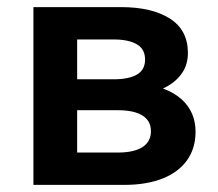

<svg xmlns="http://www.w3.org/2000/svg" viewBox="-20 -520 614 540"><path d="M74 0V-500H320.5Q407 -500 457.8 -467.8Q508.5 -435.5 508.5 -371Q508.5 -339 492.5 -315.2Q476.5 -291.5 449 -276.5Q444 -273.5 438.5 -271Q470 -259.5 491.5 -240Q530 -204.5 530 -149.5Q530 -103 506.2 -69.5Q482.5 -36 437.5 -18Q392.5 0 329 0ZM197 -297H300Q342 -297 365 -310.2Q388 -323.5 388 -352.5Q388 -382 364.8 -395.5Q341.5 -409 300 -409H197ZM197 -91H312Q356.5 -91 380.5 -106.2Q404.5 -121.5 404.5 -151Q404.5 -180 380.8 -195Q357 -210 312 -210H197Z"/></svg>

Font: Geologica EX Med
Style: Regular
Weight: 500
Designer: Sindre Bremnes, Frode Helland
Foundry: Monokrom Skriftforlag AS
Version: Version 1.010;gftools[0.9.28]